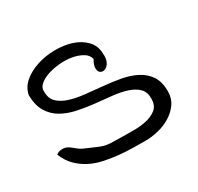

<svg xmlns="http://www.w3.org/2000/svg" viewBox="-107 -582 729 707"><g transform="rotate(-30 257.5 -228.0)"><path d="M16.6 -118.2Q24.4 -124 30.8 -125.5Q37.1 -127 44.9 -127Q53.7 -127 62.5 -122.6Q71.3 -118.2 78.6 -111.8Q85.9 -105.5 93.8 -99.6Q101.6 -93.8 110.4 -89.8Q135.7 -79.1 150.9 -72.3Q166 -65.4 178.7 -61.5Q191.4 -57.6 208 -56.6Q224.6 -55.7 251 -55.7Q271.5 -55.7 300.8 -55.2Q330.1 -54.7 356.4 -60.1Q382.8 -65.4 401.4 -79.6Q419.9 -93.8 419.9 -123Q420.9 -151.4 404.8 -167.5Q388.7 -183.6 361.3 -192.4Q334 -201.2 299.8 -204.6Q265.6 -208 229.5 -211.9Q193.4 -215.8 158.7 -223.1Q124 -230.5 96.7 -246.1Q69.3 -261.7 52.7 -289.1Q36.1 -316.4 35.2 -359.4Q41 -390.6 65.9 -411.6Q90.8 -432.6 125.5 -443.8Q160.2 -455.1 199.2 -455.6Q238.3 -456.1 271 -445.8Q303.7 -435.5 325.7 -413.1Q347.7 -390.6 348.6 -357.4Q350.6 -337.9 345.7 -325.2Q340.8 -312.5 332.5 -306.2Q324.2 -299.8 315.4 -300.3Q306.6 -300.8 301.8 -307.1Q296.9 -313.5 297.4 -325.7Q297.9 -337.9 308.6 -356.4Q304.7 -375 286.1 -385.7Q267.6 -396.5 243.2 -400.9Q218.8 -405.3 190.9 -402.8Q163.1 -400.4 140.1 -392.6Q117.2 -384.8 103 -372.1Q88.9 -359.4 90.8 -342.8Q90.8 -313.5 107.9 -297.4Q125 -281.2 152.3 -272.5Q179.7 -263.7 215.3 -259.8Q251 -255.9 288.6 -252.4Q326.2 -249 361.3 -242.7Q396.5 -236.3 424.8 -221.7Q453.1 -207 469.7 -182.1Q486.3 -157.2 486.3 -117.2Q486.3 -86.9 470.7 -64.9Q455.1 -43 431.2 -28.3Q407.2 -13.7 378.9 -6.8Q350.6 0 325.2 0Q299.8 0 271 -0.5Q242.2 -1 212.4 -3.9Q182.6 -6.8 152.3 -13.2Q122.1 -19.5 96.2 -32.7Q70.3 -45.9 49.8 -66.4Q29.3 -86.9 16.6 -118.2Z"/></g></svg>

Font: Indie Flower
Style: Regular
Weight: 400
Designer: Kimberly Geswein
Foundry: Kimberly Geswein
Version: Version 1.001 2010